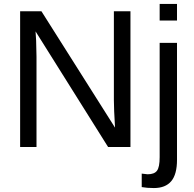

<svg xmlns="http://www.w3.org/2000/svg" viewBox="-20 -745 984 973"><path d="M641.1 0H527.8L160.2 -585.9L163.1 -539.1L165 -457V0H82V-688H189.9L563 -98.1Q557.1 -193.8 557.1 -236.8V-688H641.1ZM877 -641.1H789.1V-725.1H877ZM877 -527.8V64.9Q877 138.7 847.7 173.3Q818.4 208 759.8 208Q725.1 208 698.2 203.1V134.8L728 138.2Q762.2 138.2 775.6 120.1Q789.1 102.1 789.1 51.8V-527.8Z"/></svg>

Font: Libra Sans Modern
Style: Regular
Weight: 400
Foundry: Stefan Peev, Context Ltd
Version: Version 1.000